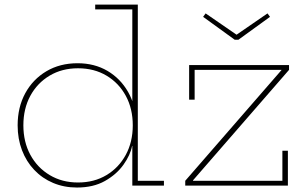

<svg xmlns="http://www.w3.org/2000/svg" viewBox="-20 -810 1338 838"><path d="M1020.5 -636.5H1004.5L866.5 -736.5L877.5 -751.5L1012.5 -658.5L1147.5 -751.5L1158.5 -736.5ZM557.5 0V-212L559.5 -234V-286L557.5 -322V-769H395.5V-790H581.5V-21H695.5V0ZM318.5 -534Q392 -534 448.8 -500.8Q505.5 -467.5 539 -408.8Q572.5 -350 575.5 -273L559.5 -263Q559.5 -335.5 529.2 -391.5Q499 -447.5 445 -479.8Q391 -512 320.5 -512Q250.5 -512 196.5 -479.8Q142.5 -447.5 112.2 -391.5Q82 -335.5 82 -263Q82 -190.5 112.5 -134.2Q143 -78 197 -45.8Q251 -13.5 320.5 -13.5Q391 -13.5 444.8 -45.8Q498.5 -78 529 -134.2Q559.5 -190.5 559.5 -263L562.5 -173H556.5Q549 -133.5 519 -91.2Q489 -49 438.2 -20.2Q387.5 8.5 316 8.5Q259.5 8.5 212 -11.5Q164.5 -31.5 129.8 -68Q95 -104.5 76 -154.2Q57 -204 57 -263Q57 -342 90.2 -403Q123.5 -464 182.5 -499Q241.5 -534 318.5 -534ZM788.5 -21 1208.5 -504V-513L1241.5 -505L822.5 -23V-13ZM1241.5 -526V-505H829.5V-375H805.5V-526ZM1212.5 -152H1236.5V0H788.5V-21H1212.5Z"/></svg>

Font: Hepta Slab ExtraLight ExtraLight
Style: Regular
Weight: 250
Version: Version 1.102